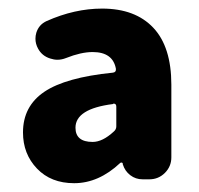

<svg xmlns="http://www.w3.org/2000/svg" viewBox="-20 -833 452 436"><path d="M148.4 -417Q95.7 -417 64 -450.2Q32.2 -483.4 32.2 -532.2Q32.2 -591.8 80.6 -624.5Q128.9 -657.2 236.3 -668Q244.1 -668.9 243.2 -676.8Q236.3 -714.8 190.4 -714.8Q164.1 -714.8 129.9 -701.2Q120.1 -697.3 110.4 -697.3Q102.5 -697.3 93.8 -700.2Q75.2 -706.1 66.4 -722.7Q60.5 -733.4 60.5 -745.1Q60.5 -752 62.5 -758.8Q68.4 -777.3 85.9 -785.2Q149.4 -813.5 211.9 -813.5Q287.1 -813.5 328.1 -770Q369.1 -726.6 369.1 -640.6V-475.6Q369.1 -455.1 354.5 -440.4Q339.8 -425.8 319.3 -425.8H303.7Q288.1 -425.8 275.9 -435.1Q263.7 -444.3 258.8 -460V-461.9Q257.8 -463.9 255.9 -463.9Q253.9 -463.9 252.9 -462.9Q204.1 -417 148.4 -417ZM190.4 -510.7Q212.9 -510.7 238.3 -534.2Q244.1 -539.1 244.1 -545.9V-590.8Q244.1 -597.7 238.3 -597.7Q237.3 -597.7 236.3 -596.7Q151.4 -585.9 151.4 -543Q151.4 -510.7 190.4 -510.7Z"/></svg>

Font: Gen Jyuu Gothic Heavy
Style: Bold
Weight: 900
Designer: [Source Han Sans]
Ryoko NISHIZUKA  (kana & ideographs); Paul D. Hunt (Latin, Greek & Cyrillic); Wenlong ZHANG  (bopomofo
Version: Version 1.002.20150607